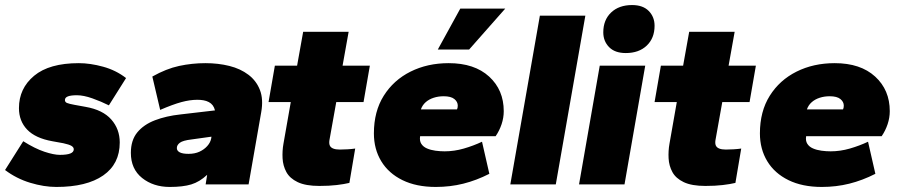

<svg xmlns="http://www.w3.org/2000/svg" viewBox="-22 -730 3564 760"><path d="M201 10Q152 10 97.5 -6.5Q43 -23 -2 -57L70 -171Q116 -142 153.5 -129.5Q191 -117 215 -117Q243 -117 256.5 -122.5Q270 -128 270 -139Q270 -147 261 -152.5Q252 -158 229 -163L185 -171Q118 -183 85.5 -217Q53 -251 53 -302Q53 -380 113 -430Q173 -480 290 -480Q335 -480 386 -466Q437 -452 477 -421L409 -313Q379 -328 344 -340.5Q309 -353 282 -353Q259 -353 247 -348.5Q235 -344 235 -334Q235 -326 243 -322.5Q251 -319 273 -315L317 -307Q385 -295 418.5 -257Q452 -219 452 -166Q452 -81 386.5 -35.5Q321 10 201 10Z M650 10Q585 10 540.5 -25.5Q496 -61 496 -125Q496 -175 521.5 -206Q547 -237 591.5 -254Q636 -271 692 -277L829 -293Q826 -305 820 -313Q814 -321 804.5 -326Q795 -331 783.5 -333Q772 -335 759 -335Q730 -335 696.5 -326Q663 -317 612 -295L581 -427Q636 -458 687 -469Q738 -480 791 -480Q842 -480 886 -469Q930 -458 961.5 -434Q993 -410 1007 -373.5Q1021 -337 1012 -286L962 0H792L798 -38Q768 -10 735 0Q702 10 650 10ZM724 -121Q749 -121 767.5 -129.5Q786 -138 798.5 -152Q811 -166 814 -182L815 -189L736 -178Q702 -174 690 -165Q678 -156 678 -144Q678 -133 689.5 -127Q701 -121 724 -121Z M1242 6Q1188 6 1156.5 -9Q1125 -24 1111.5 -49Q1098 -74 1096.5 -103.5Q1095 -133 1100 -161L1129 -326H1041L1066 -470H1154L1178 -604H1358L1334 -470H1442L1417 -326H1309L1282 -175Q1280 -162 1283.5 -154Q1287 -146 1297 -142Q1307 -138 1323 -138Q1336 -138 1353.5 -139Q1371 -140 1384 -142L1361 -6Q1340 -1 1310.5 2.5Q1281 6 1242 6Z M1703 10Q1626 10 1571 -17Q1516 -44 1487 -92Q1458 -140 1458 -202Q1458 -289 1497 -351Q1536 -413 1603 -446.5Q1670 -480 1754 -480Q1856 -480 1914 -427Q1972 -374 1972 -290Q1972 -264 1963.5 -238.5Q1955 -213 1940 -191H1641Q1638 -173 1645.5 -161Q1653 -149 1668 -142.5Q1683 -136 1701.5 -133.5Q1720 -131 1738 -131Q1776 -131 1814 -142Q1852 -153 1886 -169L1915 -42Q1864 -16 1812 -3Q1760 10 1703 10ZM1644 -297H1787Q1790 -303 1790 -312Q1790 -327 1776.5 -338Q1763 -349 1734 -349Q1713 -349 1694.5 -343Q1676 -337 1663 -325.5Q1650 -314 1644 -297ZM1711 -534 1800 -696H1978L1835 -534Z M1998 0 2115 -668H2295L2178 0Z M2270 0 2352 -470H2532L2450 0ZM2455 -520Q2412 -520 2389 -543.5Q2366 -567 2366 -602Q2366 -651 2397 -680.5Q2428 -710 2480 -710Q2523 -710 2546 -686.5Q2569 -663 2569 -628Q2569 -579 2538 -549.5Q2507 -520 2455 -520Z M2770 6Q2716 6 2684.5 -9Q2653 -24 2639.5 -49Q2626 -74 2624.5 -103.5Q2623 -133 2628 -161L2657 -326H2569L2594 -470H2682L2706 -604H2886L2862 -470H2970L2945 -326H2837L2810 -175Q2808 -162 2811.5 -154Q2815 -146 2825 -142Q2835 -138 2851 -138Q2864 -138 2881.5 -139Q2899 -140 2912 -142L2889 -6Q2868 -1 2838.5 2.5Q2809 6 2770 6Z M3231 10Q3154 10 3099 -17Q3044 -44 3015 -92Q2986 -140 2986 -202Q2986 -289 3025 -351Q3064 -413 3131 -446.5Q3198 -480 3282 -480Q3384 -480 3442 -427Q3500 -374 3500 -290Q3500 -264 3491.5 -238.5Q3483 -213 3468 -191H3169Q3166 -173 3173.5 -161Q3181 -149 3196 -142.5Q3211 -136 3229.5 -133.5Q3248 -131 3266 -131Q3304 -131 3342 -142Q3380 -153 3414 -169L3443 -42Q3392 -16 3340 -3Q3288 10 3231 10ZM3172 -297H3315Q3318 -303 3318 -312Q3318 -327 3304.5 -338Q3291 -349 3262 -349Q3241 -349 3222.5 -343Q3204 -337 3191 -325.5Q3178 -314 3172 -297Z"/></svg>

Font: Gantari Black
Style: Italic
Weight: 900
Italic angle: -10°
Version: Version 1.000